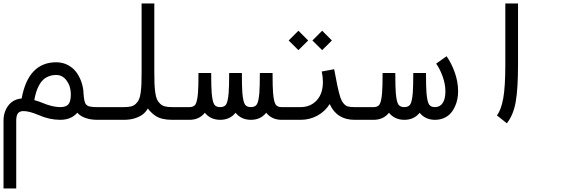

<svg xmlns="http://www.w3.org/2000/svg" viewBox="-31 -678 3232 1106"><path d="M448.7 -159.7Q449.7 -143.1 450.4 -135.5Q451.2 -127.9 452.4 -116.2Q453.6 -104.5 454.8 -99.9Q456.1 -95.2 458.5 -87.6Q460.9 -80.1 463.6 -77.6Q466.3 -75.2 470.9 -71Q475.6 -66.9 480.7 -65.9Q485.8 -64.9 493.7 -63.2Q501.5 -61.5 510 -61.3Q518.6 -61 530.3 -61V12.2Q494.1 12.2 467 3.4Q439.9 -5.4 423.6 -19.5Q407.2 -33.7 396.7 -56.4Q386.2 -79.1 381.8 -101.8Q377.4 -124.5 375.5 -154.8ZM166.5 -101.6Q189.5 -95.2 213.4 -85.4Q271.5 -61 315.9 -61Q349.1 -61 363 -77.1Q377 -93.3 377 -135.3Q377 -181.2 353 -213.6Q329.1 -246.1 293.5 -246.1Q269 -246.1 249.5 -238.3Q230 -230.5 216.8 -217.8Q203.6 -205.1 193.4 -185.8Q183.1 -166.5 177.2 -146.7Q171.4 -127 166.5 -101.6ZM93.8 -110.8Q131.8 -319.3 293.5 -319.3Q331.5 -319.3 362.5 -302Q393.6 -284.7 412.1 -257.3Q430.7 -230 440.4 -198.2Q450.2 -166.5 450.2 -135.3Q450.2 -69.8 414.6 -28.8Q378.9 12.2 315.9 12.2Q254.4 12.2 192.9 -14.6Q138.2 -38.1 104 -38.1Q83 -38.1 72.8 -25.6Q62.5 -13.2 62.5 17.1V407.7H-10.7V17.1Q-10.7 -33.2 16.8 -69.8Q44.4 -106.4 93.8 -110.8Z M1060.5 -61V12.2H959.5Q929.7 12.2 905.3 6.3Q880.9 0.5 863.5 -11.5Q846.2 -23.4 832.8 -38.1Q819.3 -52.7 811 -73.7Q802.7 -94.7 797.1 -114.7Q791.5 -134.8 789.1 -162.1Q786.6 -189.5 785.6 -211.9Q784.7 -234.4 784.7 -264.2H857.9Q857.9 -221.7 858.9 -195.8Q859.9 -169.9 863.5 -144.3Q867.2 -118.7 873.5 -105.2Q879.9 -91.8 891.4 -80.6Q902.8 -69.3 919.4 -65.2Q936 -61 959.5 -61ZM530.3 -61H683.1Q707 -61 723.4 -64.9Q739.7 -68.8 751.2 -79.8Q762.7 -90.8 769 -104Q775.4 -117.2 779.1 -142.6Q782.7 -168 783.7 -193.6Q784.7 -219.2 784.7 -261.7V-658.2H857.9V-261.7Q857.9 -227.1 856.9 -201.9Q856 -176.8 851.8 -146.5Q847.7 -116.2 840.3 -94.7Q833 -73.2 820.1 -51.8Q807.1 -30.3 789.1 -17.3Q771 -4.4 744.1 3.9Q717.3 12.2 683.1 12.2H530.3Q515.1 12.2 504.4 1.5Q493.7 -9.3 493.7 -24.4Q493.7 -39.6 504.4 -50.3Q515.1 -61 530.3 -61Z M1060.5 -61Q1085 -61 1095 -76.7Q1105 -92.3 1109.4 -142.1Q1112.3 -176.8 1112.3 -257.3H1185.5Q1185.5 -176.8 1188.5 -141.6Q1192.9 -92.3 1202.9 -76.7Q1212.9 -61 1237.3 -61Q1261.7 -61 1271.7 -76.7Q1281.7 -92.3 1286.1 -142.1Q1289.1 -176.8 1289.1 -257.3H1362.3Q1362.3 -176.8 1365.2 -141.6Q1369.6 -92.3 1379.6 -76.7Q1389.6 -61 1414.1 -61Q1438.5 -61 1448.5 -76.7Q1458.5 -92.3 1462.9 -142.1Q1465.8 -176.8 1465.8 -257.3H1539.1Q1539.1 -176.8 1542 -141.6Q1546.4 -92.3 1556.4 -76.7Q1566.4 -61 1590.8 -61V12.2Q1535.6 12.2 1502.4 -28.3Q1470.2 12.2 1414.1 12.2Q1358.9 12.2 1325.7 -28.3Q1293.5 12.2 1237.3 12.2Q1182.1 12.2 1148.9 -28.3Q1116.7 12.2 1060.5 12.2Q1045.4 12.2 1034.7 1.5Q1023.9 -9.3 1023.9 -24.4Q1023.9 -39.6 1034.7 -50.3Q1045.4 -61 1060.5 -61Z M1768.6 -444.8 1824.7 -501 1880.9 -444.8 1824.7 -389.2ZM1631.8 -444.8 1688 -501 1744.1 -444.8 1688 -389.2ZM1590.8 -61H1700.7Q1756.8 -61 1793 -99.4Q1829.1 -137.7 1829.1 -206.5Q1829.1 -234.9 1822.3 -266.1L1894 -279.3Q1906.2 -211.9 1912.1 -185.5Q1921.4 -142.6 1928.7 -119.9Q1936 -97.2 1947.8 -82.8Q1959.5 -68.4 1973.1 -64.7Q1986.8 -61 2011.2 -61H2121.1V12.2H2011.2Q1909.2 12.2 1868.2 -78.6Q1840.8 -35.2 1796.6 -11.5Q1752.4 12.2 1700.7 12.2H1590.8Q1575.7 12.2 1564.9 1.5Q1554.2 -9.3 1554.2 -24.4Q1554.2 -39.6 1564.9 -50.3Q1575.7 -61 1590.8 -61Z M2121.1 -61Q2145.5 -61 2155.5 -76.7Q2165.5 -92.3 2169.9 -142.1Q2172.9 -176.8 2172.9 -257.3H2246.1Q2246.1 -176.8 2249 -141.6Q2253.4 -92.3 2263.4 -76.7Q2273.4 -61 2297.9 -61Q2322.3 -61 2332.3 -76.7Q2342.3 -92.3 2346.7 -142.1Q2349.6 -176.8 2349.6 -257.3H2422.9Q2422.9 -176.8 2425.8 -141.6Q2430.2 -92.3 2440.2 -76.7Q2450.2 -61 2474.6 -61Q2503.4 -61 2519 -84.5Q2534.7 -107.9 2534.7 -151.9Q2534.7 -193.4 2518.8 -237.5Q2502.9 -281.7 2481.4 -311.5L2541.5 -354Q2570.3 -313 2589.1 -259.5Q2607.9 -206.1 2607.9 -151.9Q2607.9 -129.4 2603.8 -107.7Q2599.6 -85.9 2589.6 -64Q2579.6 -42 2564.9 -25.4Q2550.3 -8.8 2526.9 1.7Q2503.4 12.2 2474.6 12.2Q2419.4 12.2 2386.2 -28.3Q2354 12.2 2297.9 12.2Q2242.7 12.2 2209.5 -28.3Q2177.2 12.2 2121.1 12.2Q2106 12.2 2095.2 1.5Q2084.5 -9.3 2084.5 -24.4Q2084.5 -39.6 2095.2 -50.3Q2106 -61 2121.1 -61Z M2888.7 32.2 2831.5 -13.2Q2856 -45.4 2867.9 -111.6Q2879.9 -177.7 2879.9 -309.6V-658.2H2953.1Q2953.1 -658.2 2953.1 -309.6Q2953.1 -166.5 2939.7 -91.1Q2926.3 -15.6 2888.7 32.2Z"/></svg>

Font: AzarMehrMonospaced
Style: SerifBold
Weight: 1
Designer: Amin Abedi
Version: Version 1.00